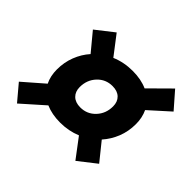

<svg xmlns="http://www.w3.org/2000/svg" viewBox="-139 -787 889 889"><g transform="rotate(45 305.0 -342.5)"><path d="M274.9 -138.2Q220.7 -138.2 180.2 -156.2L71.3 -59.6L5.9 -137.2L106.9 -225.1Q90.3 -258.8 90.3 -301.8Q90.3 -348.6 106.2 -389.6Q122.1 -430.7 150.4 -462.4L77.6 -550.3L165 -618.7L237.3 -524.4Q286.6 -545.4 343.8 -545.4Q398.4 -545.4 439.5 -526.9L540 -626.5L610.4 -545.9L512.2 -457.5Q528.3 -423.8 528.3 -381.8Q528.3 -334 512 -292.7Q495.6 -251.5 466.8 -219.2L537.6 -131.3L450.2 -63L378.4 -158.2Q330.1 -138.2 274.9 -138.2ZM291 -253.9Q335.4 -253.9 365.5 -285.9Q395.5 -317.9 395.5 -364.7Q395.5 -395 377.4 -412.4Q359.4 -429.7 327.1 -429.7Q282.7 -429.7 252.7 -397.7Q222.7 -365.7 222.7 -318.8Q222.7 -289.1 240.7 -271.5Q258.8 -253.9 291 -253.9Z"/></g></svg>

Font: Cascadia Code PL
Style: Bold Italic
Weight: 700
Italic angle: -10°
Monospace: yes
Designer: Aaron Bell
Foundry: Saja Typeworks
Version: Version 2404.023; ttfautohint (v1.8.4)